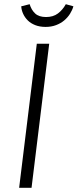

<svg xmlns="http://www.w3.org/2000/svg" viewBox="-20 -893 369 913"><path d="M214 -685 130 0H71L155 -685ZM197 -765Q169 -765 147.5 -773.5Q126 -782 112 -796Q98 -810 90 -827.5Q82 -845 81 -863L121 -873Q129 -846 147 -829Q165 -812 199 -812Q233 -812 255.5 -829Q278 -846 293 -873L329 -863Q324 -845 313 -827.5Q302 -810 285.5 -796Q269 -782 246.5 -773.5Q224 -765 197 -765Z"/></svg>

Font: Glekhifnjqigglhiwekvrgaqftz
Style: Regular
Weight: 300
Italic angle: -8°
Designer: Carrois Corporate & Edenspiekermann
Foundry: Carrois Corporate GbR & Edenspiekermann AG
Version: Version 2.001